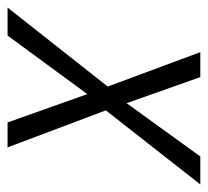

<svg xmlns="http://www.w3.org/2000/svg" viewBox="-80 -509 550 508"><g transform="rotate(90 195.0 -255.0)"><path d="M-39 0 170 -265 79 -510H145L214 -315L355 -510H429L233 -260L331 0H265L190 -211L35 0Z"/></g></svg>

Font: Radio Canada Condensed Light
Style: Italic
Weight: 300
Width: 3
Italic angle: -12°
Designer: Charles Daoud, Etienne Aubert Bonn, Alexandre Saumier Demers, Jacques Le Bailly
Foundry: Radio-Canada
Version: Version 2.104; ttfautohint (v1.8.4.7-5d5b);gftools[0.9.28.de